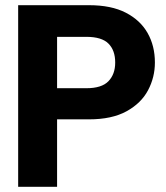

<svg xmlns="http://www.w3.org/2000/svg" viewBox="-20 -720 639 740"><path d="M50 0V-700H323Q409 -700 465 -671Q521 -642 549 -592.5Q577 -543 577 -479Q577 -422 550.5 -372Q524 -322 467.5 -291Q411 -260 323 -260H200V0ZM200 -380H313Q372 -380 398 -407Q424 -434 424 -479Q424 -526 398 -552Q372 -578 313 -578H200Z"/></svg>

Font: DM Sans 9pt 36pt Black
Style: Regular
Weight: 900
Version: Version 4.004;gftools[0.9.30]